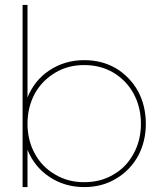

<svg xmlns="http://www.w3.org/2000/svg" viewBox="-20 -762 650 782"><path d="M452 -484C414 -506 371 -517 323 -517C270 -517 223 -503 182 -476C141 -449 111 -412 92 -365V-742H72V0H92V-152C111 -105 141 -68 182 -41C223 -14 270 0 323 0C371 0 414 -11 452 -34C490 -56 520 -87 542 -126C563 -165 574 -209 574 -258C574 -307 563 -352 542 -391C520 -430 490 -461 452 -484ZM442 -51C407 -30 367 -20 323 -20C279 -20 240 -30 205 -51C170 -71 142 -99 122 -136C102 -172 92 -213 92 -258C92 -303 102 -344 122 -381C142 -417 170 -445 205 -466C240 -487 279 -497 323 -497C367 -497 407 -487 442 -466C477 -445 504 -417 524 -381C544 -344 554 -303 554 -258C554 -213 544 -172 524 -136C504 -99 477 -71 442 -51Z"/></svg>

Font: Argentum Sans Thin
Style: Regular
Weight: 250
Designer: Julieta Ulanovsky
Foundry: Julieta Ulanovsky
Version: Version 5.001;February 15, 2019;FontCreator 11.5.0.2425 64-b